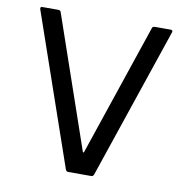

<svg xmlns="http://www.w3.org/2000/svg" viewBox="-79 -776 823 851"><g transform="rotate(10 332.5 -350.0)"><path d="M36 -689 271 -10C273 -4 277 0 282 0H388C393 0 397 -4 399 -10L629 -689C631 -697 629 -700 620 -700H553C542 -700 539 -698 537 -690L341 -110C336 -92 333 -92 328 -110L128 -690C126 -698 123 -700 112 -700H45C36 -700 34 -697 36 -689Z"/></g></svg>

Font: Aldone Medium
Style: Regular
Weight: 500
Designer: Pietro Gregorini
Version: Version 1.500;FEAKit 1.0